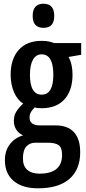

<svg xmlns="http://www.w3.org/2000/svg" viewBox="-20 -770 462 1030"><path d="M184.1 240.2Q100.1 240.2 53.2 200.7Q6.3 161.1 6.3 89.4Q6.3 38.1 33.2 3.4Q60.1 -31.2 104 -43.9Q82 -53.2 68.1 -73.5Q54.2 -93.8 54.2 -121.1Q54.2 -150.4 67.6 -171.6Q81.1 -192.9 104.5 -214.4Q73.2 -233.4 55.2 -275.1Q37.1 -316.9 37.1 -369.1Q37.1 -453.6 80.3 -502.2Q123.5 -550.8 203.1 -550.8Q227.5 -550.8 243.4 -547.1Q259.3 -543.5 270 -539.1H415.5V-476.1L347.7 -464.4Q358.9 -444.3 364 -420.4Q369.1 -396.5 369.1 -370.1Q369.1 -284.7 325.9 -237.1Q282.7 -189.5 203.6 -189.5Q179.2 -189.5 166.5 -193.8Q155.8 -184.1 147.2 -170.9Q138.7 -157.7 138.7 -138.7Q138.7 -97.2 195.8 -97.2H279.8Q342.3 -97.2 376.2 -61.5Q410.2 -25.9 410.2 46.9Q410.2 139.6 352.3 189.9Q294.4 240.2 184.1 240.2ZM203.6 -262.2Q266.1 -262.2 266.1 -369.1Q266.1 -478.5 203.1 -478.5Q173.3 -478.5 157 -450Q140.6 -421.4 140.6 -368.7Q140.6 -262.2 203.6 -262.2ZM191.4 161.6Q313 161.6 313 61Q313 21.5 294.4 8.5Q275.9 -4.4 236.3 -4.4H168.9Q140.1 -4.4 121.6 15.6Q103 35.6 103 80.6Q103 121.1 126.7 141.4Q150.4 161.6 191.4 161.6ZM213.4 -750Q271 -750 271 -684.6Q271 -620.6 213.4 -620.6Q155.3 -620.6 155.3 -684.6Q155.3 -750 213.4 -750Z"/></svg>

Font: Open Sans Condensed SemiBold
Style: Regular
Weight: 600
Width: 3
Designer: Monotype Design Team
Foundry: Monotype Imaging Inc.
Version: Version 3.000; ttfautohint (v1.8.4)